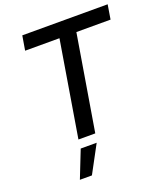

<svg xmlns="http://www.w3.org/2000/svg" viewBox="-170 -842 1025 1193"><g transform="rotate(-20 342.5 -245.0)"><path d="M104 -631.8 120.1 -727.5H684.6L668.9 -631.8H442.9L337.9 0H226.6L331.1 -631.8ZM149.4 238.3 220.7 57.6H326.2L229 238.3Z"/></g></svg>

Font: Inter Medium
Style: Italic
Weight: 500
Italic angle: -9.3988°
Designer: Rasmus Andersson
Foundry: rsms
Version: Version 4.001;git-66647c0bb